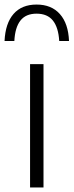

<svg xmlns="http://www.w3.org/2000/svg" viewBox="-52 -823 323 843"><path d="M80 0V-541.5H139V0ZM-32 -643Q-28.5 -720.5 7.5 -761.8Q43.5 -803 108.5 -803Q174 -803 211 -761.2Q248 -719.5 251 -643H208Q204.5 -702.5 180.2 -732.8Q156 -763 108.5 -763Q61.5 -763 37.8 -732.8Q14 -702.5 11 -643Z"/></svg>

Font: Encode Sans Condensed Thin Light
Style: Regular
Weight: 300
Version: Version 3.002